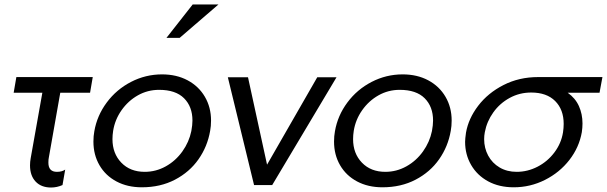

<svg xmlns="http://www.w3.org/2000/svg" viewBox="-20 -826 2709 857"><path d="M394 -482 382 -412H249L198 -123Q196 -115 196 -100Q196 -59 234 -59Q257 -59 271 -69L259 0Q234 11 208 11Q164 11 139 -15.5Q114 -42 114 -88Q114 -104 117 -120L169 -412H41L53 -482Z M918 -242Q922 -263 922 -288Q922 -347 894.5 -394Q867 -441 817.5 -467.5Q768 -494 703 -494Q630 -494 565 -460.5Q500 -427 456.5 -368.5Q413 -310 401 -240Q397 -219 397 -194Q397 -135 424 -88.5Q451 -42 500 -16Q549 10 613 10Q696 10 761 -24Q826 -58 866 -115Q906 -172 918 -242ZM839 -288Q839 -268 834 -241Q824 -192 794 -150Q764 -108 720 -83.5Q676 -59 626 -59Q561 -59 521.5 -100Q482 -141 482 -205Q482 -223 485 -242Q493 -292 522.5 -334Q552 -376 595.5 -400.5Q639 -425 690 -425Q764 -425 801.5 -387.5Q839 -350 839 -288ZM723 -657H782L955 -806H840Z M1482 -481H1396L1172 -91L1087 -481H997L1114 0H1195Z M1992 -242Q1996 -263 1996 -288Q1996 -347 1968.5 -394Q1941 -441 1891.5 -467.5Q1842 -494 1777 -494Q1704 -494 1639 -460.5Q1574 -427 1530.5 -368.5Q1487 -310 1475 -240Q1471 -219 1471 -194Q1471 -135 1498 -88.5Q1525 -42 1574 -16Q1623 10 1687 10Q1770 10 1835 -24Q1900 -58 1940 -115Q1980 -172 1992 -242ZM1913 -288Q1913 -268 1908 -241Q1898 -192 1868 -150Q1838 -108 1794 -83.5Q1750 -59 1700 -59Q1635 -59 1595.5 -100Q1556 -141 1556 -205Q1556 -223 1559 -242Q1567 -292 1596.5 -334Q1626 -376 1669.5 -400.5Q1713 -425 1764 -425Q1838 -425 1875.5 -387.5Q1913 -350 1913 -288Z M2580 -275Q2580 -256 2577 -236Q2565 -168 2521.5 -112Q2478 -56 2412.5 -23Q2347 10 2273 10Q2208 10 2159 -16.5Q2110 -43 2083 -89.5Q2056 -136 2056 -193Q2056 -206 2060 -234Q2071 -297 2114.5 -354Q2158 -411 2227.5 -446.5Q2297 -482 2382 -482H2669L2656 -412H2514Q2548 -388 2564 -352.5Q2580 -317 2580 -275ZM2493 -235Q2496 -255 2496 -273Q2496 -337 2458 -375Q2420 -413 2351 -413Q2299 -413 2255 -389Q2211 -365 2182 -324.5Q2153 -284 2144 -236Q2141 -220 2141 -205Q2141 -165 2159 -131.5Q2177 -98 2210 -78.5Q2243 -59 2286 -59Q2335 -59 2379.5 -82Q2424 -105 2454.5 -145.5Q2485 -186 2493 -235Z"/></svg>

Font: Geom Light
Style: Italic
Weight: 300
Italic angle: -10°
Version: Version 1.102